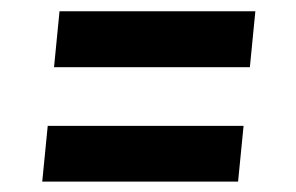

<svg xmlns="http://www.w3.org/2000/svg" viewBox="-20 -428 540 350"><path d="M78.5 -305.5 88.5 -407.5H445.5L435.5 -305.5ZM57 -97 67 -198.5H424L414 -97Z"/></svg>

Font: Karla
Style: Bold Italic
Weight: 700
Italic angle: -8°
Designer: Jonathan Pinhorn
Version: Version 2.004;gftools[0.9.33]